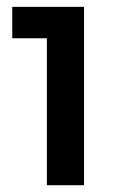

<svg xmlns="http://www.w3.org/2000/svg" viewBox="-20 -765 355 561"><path d="M117 -653.2H15.8V-745H225.5V-223.8H117Z"/></svg>

Font: Trafiko Sans Variable
Style: Regular
Weight: 400
Designer: Gumpita Rahayu / Trafiko
Foundry: Tokotype / Trafiko
Version: Version 0.001;FEAKit 1.0